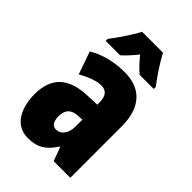

<svg xmlns="http://www.w3.org/2000/svg" viewBox="-230 -855 955 955"><g transform="rotate(45 247.0 -378.0)"><path d="M331 -766H184C167 -731 115 -654 88 -620V-606H189C206 -620 229 -645 257 -679C284 -646 307 -622 327 -606H426V-620C386 -673 354 -722 331 -766ZM266 -563C190 -563 123 -545 69 -513L111 -393C160 -421 198 -434 230 -434C266 -434 283 -411 283 -366V-352L211 -349C90 -344 25 -287 25 -169C25 -79 61 10 156 10C225 10 262 -17 298 -73H301L328 0H445V-363C445 -498 376 -563 266 -563ZM253 -245 283 -247V-198C283 -151 258 -119 226 -119C200 -119 187 -138 187 -176C187 -220 209 -243 253 -245Z"/></g></svg>

Font: Noto Sans Gujarati ExtraCondensed Black
Style: Regular
Weight: 900
Width: 2
Designer: Jelle Bosma - Monotype Design Team, Universal Thirst
Foundry: Monotype Imaging Inc.
Version: Version 2.106